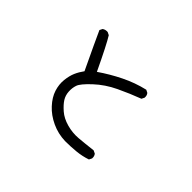

<svg xmlns="http://www.w3.org/2000/svg" viewBox="-131 -965 1262 1262"><g transform="rotate(45 500.0 -333.5)"><path d="M565.4 19.5Q499 17.6 440.4 -9.8Q381.8 -37.1 341.8 -80.6Q301.8 -124 287.1 -169.9Q272.5 -215.8 277.3 -259.8Q282.2 -303.7 295.9 -335Q309.6 -366.2 331.1 -395.5Q238.3 -590.8 209 -656.2L218.8 -675.8Q234.4 -687.5 256.8 -685.5L276.4 -675.8Q309.6 -623 391.6 -450.2Q461.9 -499 541 -538.1Q620.1 -577.1 704.1 -596.7L723.6 -586.9Q735.4 -573.2 733.4 -551.8L723.6 -532.2Q645.5 -502.9 567.4 -465.8Q489.3 -428.7 429.7 -373Q370.1 -317.4 360.4 -289.1Q350.6 -260.7 352.5 -227.5Q354.5 -194.3 371.1 -168Q387.7 -141.6 421.9 -111.8Q456.1 -82 508.8 -67.4Q561.5 -52.7 614.3 -57.1Q667 -61.5 741.2 -70.3L761.7 -60.5Q773.4 -46.9 771.5 -25.4L761.7 -5.9Q715.8 9.8 666 14.6Q616.2 19.5 565.4 19.5Z"/></g></svg>

Font: NaikaiFont
Style: Regular
Weight: 400
Version: Version 1.67